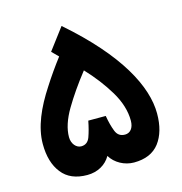

<svg xmlns="http://www.w3.org/2000/svg" viewBox="-101 -763 812 855"><g transform="rotate(-15 305.0 -335.5)"><path d="M305.7 -59.1C326.7 -23.4 369.6 0 413.1 0C465.3 0 504.4 -16.6 530.3 -50.3C555.7 -84 568.4 -128.4 568.4 -184.6C568.4 -308.6 483.9 -474.6 258.3 -670.9L183.6 -571.8L212.9 -542.5C184.1 -504.9 156.7 -465.8 130.9 -425.3C78.1 -344.7 41.5 -262.7 41.5 -184.6C41.5 -127.9 54.7 -83 81.1 -49.8C106.9 -16.6 146 0 198.2 0C245.1 0 284.7 -22 305.7 -59.1ZM162.1 -184.1C162.1 -221.7 175.8 -263.7 202.6 -309.1C229.5 -354.5 262.7 -402.8 303.2 -454.1C343.3 -411.6 377.4 -367.2 405.3 -320.8C433.1 -274.4 447.3 -228.5 447.3 -184.1C447.3 -149.4 430.2 -130.4 406.7 -130.4C385.7 -130.4 371.6 -140.1 363.8 -160.2C356 -180.2 349.6 -204.1 344.7 -232.9H264.2C258.8 -205.1 252.4 -180.7 245.1 -160.6C237.8 -140.6 224.1 -130.4 204.6 -130.4C182.6 -130.4 162.1 -152.3 162.1 -184.1Z"/></g></svg>

Font: Vazirmatn
Style: Bold
Weight: 700
Designer: Saber Rastikerdar
Foundry: Saber Rastikerdar
Version: Version 33.003